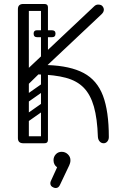

<svg xmlns="http://www.w3.org/2000/svg" viewBox="-20 -720 607 965"><path d="M501 0Q489 0 481 -9Q473 -18 472 -32Q469 -124 452 -184Q435 -244 401 -279Q367 -314 311 -329Q255 -344 173 -346L120 -294L75 -332L453 -688Q462 -697 473 -697Q489 -697 495.5 -688.5Q502 -680 502 -673Q502 -665 499 -659.5Q496 -654 491 -649L219 -393Q333 -389 400.5 -353Q468 -317 497.5 -239Q527 -161 527 -31Q527 -18 519.5 -9Q512 0 501 0ZM97 0Q70 0 70 -26V-674Q70 -700 97 -700Q125 -700 125 -674V-26Q125 0 97 0ZM81 -17Q81 -35 99 -35H202Q220 -35 220 -17Q220 0 201 0H98Q81 0 81 -17ZM82 -682Q82 -700 100 -700H203Q221 -700 221 -682Q221 -665 202 -665H99Q82 -665 82 -682ZM203 -402Q186 -402 186 -419V-683Q186 -700 203 -700Q221 -700 221 -684V-420Q221 -402 203 -402ZM149 -551Q149 -568 166 -568H240Q259 -568 259 -551Q259 -533 241 -533H167Q149 -533 149 -551ZM149 -551Q149 -568 166 -568H240Q259 -568 259 -551Q259 -533 241 -533H167Q149 -533 149 -551ZM215 -198Q220 -191 218.5 -184Q217 -177 212 -173L118 -107Q105 -98 95 -111Q84 -127 98 -136L192 -202Q205 -211 215 -198ZM215 -296Q220 -289 218.5 -282Q217 -275 212 -271L118 -205Q105 -196 95 -209Q84 -225 98 -234L192 -300Q205 -309 215 -296ZM108 0Q90 0 90 -18V-350Q90 -366 108 -366Q125 -366 125 -349V-17Q125 0 108 0ZM204 0Q186 0 186 -18V-350Q186 -366 204 -366Q221 -366 221 -349V-17Q221 0 204 0ZM248 222Q233 216 233 201Q233 195 236 189L267 121Q249 108 249 85Q249 68 260.5 55.5Q272 43 290 43Q308 43 321 55.5Q334 68 334 85Q334 94 332 100Q330 106 328 111L281 210Q274 225 260 225Q254 225 248 222Z"/></svg>

Font: Agu Display
Style: Regular
Weight: 400
Designer: Oluwaseun Badejo
Version: Version 1.103